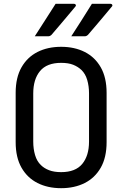

<svg xmlns="http://www.w3.org/2000/svg" viewBox="-20 -965 640 1005"><path d="M271 -945H368Q374 -945 376.5 -940Q379 -935 374 -930Q350 -901 333.5 -881.5Q317 -862 298.5 -840Q280 -818 249 -782Q247 -780 242.5 -777.5Q238 -775 232 -775H162Q191 -820 216 -859Q241 -898 271 -945ZM461 -945H559Q565 -945 567.5 -940Q570 -935 565 -930Q541 -901 524.5 -881.5Q508 -862 489.5 -840Q471 -818 440 -782Q438 -780 433.5 -777.5Q429 -775 423 -775H353Q382 -820 407 -859Q432 -898 461 -945ZM300 -720Q370 -720 423.5 -693Q477 -666 507.5 -612.5Q538 -559 538 -479V-221Q538 -141 507.5 -87.5Q477 -34 423.5 -7Q370 20 300 20Q230 20 176.5 -7Q123 -34 92.5 -87.5Q62 -141 62 -221V-479Q62 -559 92.5 -612.5Q123 -666 176.5 -693Q230 -720 300 -720ZM154 -224Q154 -186 163.5 -153.5Q173 -121 194 -101Q211 -84 237 -74Q263 -64 300 -64Q375 -64 410.5 -107Q446 -150 446 -224V-476Q446 -514 436.5 -546.5Q427 -579 406 -599Q388 -616 363 -626Q338 -636 300 -636Q225 -636 189.5 -593Q154 -550 154 -476Z"/></svg>

Font: Recursive Mn Lnr St
Style: Regular
Weight: 400
Monospace: yes
Version: Version 1.079;hotconv 1.0.112;makeotfexe 2.5.65598; ttfautoh